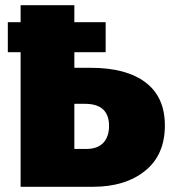

<svg xmlns="http://www.w3.org/2000/svg" viewBox="-20 -716 662 736"><path d="M612 -235Q612 -122 536 -61Q460 0 337 0H59V-516H10V-631H59V-696H265V-631H385V-516H265V-456H329Q464 -456 538 -400Q612 -344 612 -235ZM398 -233Q398 -318 306 -318H265V-145H310Q354 -145 376 -168.5Q398 -192 398 -233Z"/></svg>

Font: Fira Sans Black
Style: Regular
Weight: 900
Designer: Carrois Corporate & Edenspiekermann AG
Foundry: Carrois Corporate GbR & Edenspiekermann AG
Version: Version 4.203